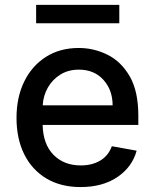

<svg xmlns="http://www.w3.org/2000/svg" viewBox="-20 -747 627 778"><path d="M306.5 11Q226.2 11 168 -23.8Q109.7 -58.6 78.3 -121.6Q46.9 -184.7 46.9 -269.2Q46.9 -353 78.3 -416.9Q109.7 -480.8 166.4 -516.7Q223 -552.6 299 -552.6Q360.8 -552.6 416 -525Q471.2 -497.5 505.9 -437.3Q540.5 -377.1 540.5 -278.4V-240.8H152.7Q154.8 -161.9 197.1 -119.3Q239.3 -76.7 307.5 -76.7Q353 -76.7 386 -96.2Q419 -115.8 433.2 -154.5L533.7 -136.4Q515.6 -70 455.6 -29.5Q395.6 11 306.5 11ZM436.4 -320.3Q436.1 -382.8 398.8 -423.8Q361.5 -464.8 299.7 -464.8Q256.7 -464.8 224.6 -444.8Q192.5 -424.7 173.8 -391.9Q155.2 -359 153.1 -320.3ZM463.4 -652.7H126.4V-727.3H463.4Z"/></svg>

Font: Linik Sans Medium
Style: Regular
Weight: 500
Designer: Rasmus Andersson (font), Cristiano Sobral (main changes)
Foundry: rsms
Version: Version 3.018;June 1, 2022;FontCreator 14.0.0.2814 64-bit; t